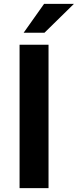

<svg xmlns="http://www.w3.org/2000/svg" viewBox="-20 -971 402 991"><path d="M230.5 -740V0H81V-740ZM361.5 -951 209.5 -802H102L207.5 -951Z"/></svg>

Font: 1883 Sans
Style: Bold
Weight: 700
Designer: 1883 Sans project is a fork of Public Sans.
Version: Version 1.009